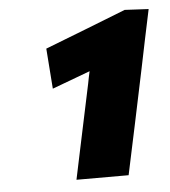

<svg xmlns="http://www.w3.org/2000/svg" viewBox="-41 -804 480 541"><g transform="rotate(-5 199.0 -533.5)"><path d="M154 -300.5Q161.5 -336.5 168.8 -370.8Q176 -405 185 -447.5L210.5 -568Q212 -576.5 213.8 -585Q215.5 -593.5 217.5 -602Q167.5 -583.5 110 -562L101.5 -676Q161 -699 217.5 -721Q274 -743 331 -765.5L398.5 -762Q389.5 -720 380.8 -678Q372 -636 364 -596.5L332 -444Q323 -401.5 316 -368.8Q309 -336 301.5 -300.5Z"/></g></svg>

Font: Commissioner ExtraBold
Style: Italic
Weight: 800
Italic angle: -12°
Designer: Kostas Bartsokas
Foundry: Kostas Bartsokas
Version: Version 1.000; ttfautohint (v1.8.3)